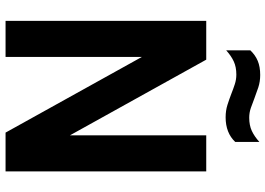

<svg xmlns="http://www.w3.org/2000/svg" viewBox="-156 -824 979 708"><g transform="rotate(90 334.0 -469.5)"><path d="M56.5 0V-740H199.5L478.5 -237.5V-740H611.5V0H468.5L189.5 -502.5V0ZM412 -811.5Q387.5 -811.5 366.2 -818.2Q345 -825 325.5 -832.5Q308 -839.5 290.5 -845.2Q273 -851 254.5 -851Q226.5 -851 206 -841.5Q185.5 -832 165 -813.5V-902.5Q182.5 -921 204.2 -930Q226 -939 256 -939Q280.5 -939 301.8 -932Q323 -925 342.5 -917.5Q360 -910.5 377.5 -904.5Q395 -898.5 413.5 -898.5Q441.5 -898.5 462 -908Q482.5 -917.5 503 -936V-847Q469.5 -811.5 412 -811.5Z"/></g></svg>

Font: Encode Sans Condensed
Style: Bold
Weight: 700
Width: 3
Designer: Multiple Designers
Foundry: Impallari Type
Version: Version 3.000; ttfautohint (v1.8.3) -l 8 -r 50 -G 200 -x 14 